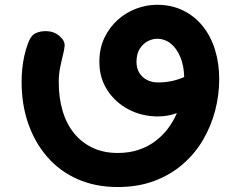

<svg xmlns="http://www.w3.org/2000/svg" viewBox="-20 -750 988 788"><path d="M463.2 17.6Q370.7 17.6 297.4 -15.2Q224.2 -47.9 173.4 -106.7Q122.6 -165.4 95.6 -243.6Q68.7 -321.7 68.7 -413.2Q68.7 -439.7 71.2 -466.3Q73.7 -492.9 79.6 -519.8Q85.6 -546.8 94.9 -571.9Q106 -603.7 125.3 -613.2Q144.7 -622.7 169.3 -622.2Q200.3 -622 223.5 -602.7Q246.7 -583.3 245.3 -561.7Q243.8 -544.8 237.8 -521.6Q231.9 -498.3 226.5 -471.2Q221.1 -444 221.1 -413.2Q221.1 -348.3 237.1 -294.6Q253.1 -240.8 284.4 -202.6Q315.7 -164.3 360.6 -143.3Q405.4 -122.2 463.2 -122.2Q509 -122.2 547 -134.5Q585 -146.8 615.3 -169.2Q645.7 -191.7 668.3 -221.1Q691 -250.6 705.9 -285.9Q688.3 -279.3 668.8 -275.7Q649.2 -272.1 628.1 -272.1Q562.9 -272.1 507.9 -300.8Q453 -329.6 420.4 -380.2Q387.8 -430.9 387.8 -495.6Q387.8 -551.7 408.7 -595.2Q429.7 -638.7 463.8 -669Q497.9 -699.3 540.1 -714.9Q582.2 -730.4 624.1 -730.4Q683.4 -730.4 730.8 -707.4Q778.2 -684.4 811.6 -643.2Q845 -601.9 862.3 -546.2Q879.7 -490.4 879.7 -425.2Q879.7 -359.9 862.9 -295.7Q846.1 -231.6 812.7 -174.9Q779.2 -118.3 729 -75.1Q678.8 -31.9 612.6 -7.2Q546.3 17.6 463.2 17.6ZM540.2 -495.6Q540.2 -470.4 551.5 -451.5Q562.8 -432.6 582.8 -422.1Q602.8 -411.7 628.1 -411.7Q657.9 -411.7 683.5 -417Q709.1 -422.3 735.9 -433.8Q734.9 -480.7 720 -516.2Q705.1 -551.7 680.6 -571.3Q656 -590.9 624.1 -590.9Q606 -590.9 586.5 -580.9Q567 -571 553.6 -549.9Q540.2 -528.9 540.2 -495.6Z"/></svg>

Font: Playpen Sans Deva
Style: Regular
Weight: 400
Designer: Pooja Saxena, Gunjan Panchal, Laura Meseguer, Veronika Burian, José Scaglione
Foundry: TypeTogether
Version: Version 2.000